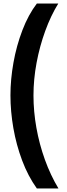

<svg xmlns="http://www.w3.org/2000/svg" viewBox="-20 -886 379 1084"><path d="M39 -348Q39 -437 56 -532.5Q73 -628 106.5 -715.5Q140 -803 188 -866H309Q267 -798 235.5 -711.5Q204 -625 186.5 -531.5Q169 -438 169 -347Q169 -257 185.5 -164.5Q202 -72 233.5 15.5Q265 103 310 178H188Q138 108 105 20Q72 -68 55.5 -162.5Q39 -257 39 -348Z"/></svg>

Font: Noto Sans Malayalam UI
Style: Regular
Weight: 400
Designer: Jelle Bosma - Monotype Design Team
Foundry: Monotype Imaging Inc.
Version: Version 2.104